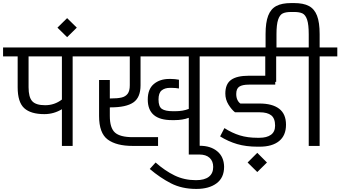

<svg xmlns="http://www.w3.org/2000/svg" viewBox="-30 -950 2216 1250"><path d="M558 -641V-583H443V0H373V-239Q320 -207 259 -207Q170 -207 127.5 -246Q85 -285 85 -382V-583H-10V-641ZM373 -302V-583H156V-382Q156 -317 180 -291Q204 -265 264 -265Q325 -265 373 -302Z M344 -770 407 -832 470 -770 407 -708Z M1385 -583H1270V0H1199V-183Q1159 -168 1107 -168H1089Q932 -168 932 -302Q932 -370 971.5 -403Q1011 -436 1071 -436H1083Q1108 -436 1135 -431V-374Q1111 -378 1088 -378H1076Q1043 -378 1022.5 -361.5Q1002 -345 1002 -302Q1002 -256 1024 -241Q1046 -226 1095 -226H1112Q1161 -226 1199 -241V-583H885V-395Q885 -315 838 -283Q791 -251 691 -251H685V-195Q685 -117 718.5 -87Q752 -57 834 -57H999V0H834Q728 0 671.5 -41.5Q615 -83 615 -195V-429H685V-309H691Q735 -309 761 -315Q787 -321 801 -339.5Q815 -358 815 -395V-583H538V-641H1385Z M945 150 983 108Q1044 162 1107 192.5Q1170 223 1246 223Q1301 223 1329.5 201Q1358 179 1358 137Q1358 99 1334.5 77.5Q1311 56 1268 56H1199V-1H1271Q1341 -1 1384.5 35Q1428 71 1429 136Q1429 207 1380 243.5Q1331 280 1248 280Q1154 280 1083 243.5Q1012 207 945 150Z M1508 -338Q1508 -316 1515.5 -300Q1523 -284 1535 -276H1660Q1743 -276 1787.5 -242Q1832 -208 1832 -138Q1832 -68 1787 -31.5Q1742 5 1660 5H1647Q1572 5 1514 -12Q1456 -29 1403 -62L1431 -116Q1481 -84 1531.5 -68.5Q1582 -53 1645 -53H1659Q1707 -53 1734 -72.5Q1761 -92 1761 -132Q1761 -179 1736 -199Q1711 -219 1660 -219H1500Q1478 -236 1457.5 -269Q1437 -302 1437 -341Q1437 -403 1474.5 -430Q1512 -457 1590 -457H1697V-583H1365V-641H1885V-583H1768V-417H1762V-399H1590Q1548 -399 1528 -386Q1508 -373 1508 -338Z M1582 108 1645 45 1708 108 1645 170Z M2166 -583H2051V0H1980V-583H1865V-641H1980V-727Q1980 -790 1969.5 -821.5Q1959 -853 1939.5 -862.5Q1920 -872 1885 -872H1865Q1830 -872 1810.5 -862.5Q1791 -853 1780.5 -821.5Q1770 -790 1770 -727V-608H1699V-728Q1699 -804 1716 -848Q1733 -892 1769 -911Q1805 -930 1865 -930H1885Q1945 -930 1981 -911Q2017 -892 2034 -848Q2051 -804 2051 -728V-641H2166Z"/></svg>

Font: Biryani Light
Style: Regular
Weight: 300
Designer: Dan Reynolds and Mathieu Réguer
Foundry: Dan Reynolds and Mathieu Réguer
Version: Version 1.004; ttfautohint (v1.1) -l 5 -r 5 -G 72 -x 0 -D la